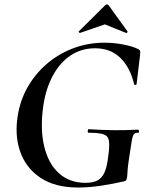

<svg xmlns="http://www.w3.org/2000/svg" viewBox="-20 -827 673 859"><path d="M330 12Q226 12 160.5 -32Q95 -76 69.5 -151Q44 -226 61 -319Q74 -389 109.5 -447Q145 -505 197 -547.5Q249 -590 313 -613Q377 -636 447 -636Q491 -636 533.5 -627.5Q576 -619 599 -607Q606 -603 607 -599Q608 -595 607 -584L591 -450Q590 -447 585.5 -447Q581 -447 580 -450Q563 -524 519 -567.5Q475 -611 405 -611Q345 -611 297.5 -580Q250 -549 218 -491.5Q186 -434 174 -356Q159 -251 177.5 -173Q196 -95 243.5 -52Q291 -9 363 -9Q395 -9 415.5 -19.5Q436 -30 447.5 -55.5Q459 -81 464 -126Q471 -174 467.5 -196.5Q464 -219 443.5 -226Q423 -233 377 -233Q372 -233 372.5 -241Q373 -249 377 -249Q438 -245 489.5 -244.5Q541 -244 598 -247Q601 -247 602 -240Q603 -233 598 -233Q585 -234 579 -226.5Q573 -219 569 -194Q565 -169 557 -116Q552 -83 551 -67Q550 -51 549.5 -43.5Q549 -36 547 -28Q546 -22 544 -20Q542 -18 536 -16Q485 -4 431 4Q377 12 330 12ZM339 -680Q337 -679 333.5 -682Q330 -685 333 -687L449 -802Q453 -807 458.5 -807Q464 -807 467 -802L550 -687Q552 -685 549 -681.5Q546 -678 543 -680L449 -718Z"/></svg>

Font: Cormorant Infant Light
Style: Italic
Weight: 300
Italic angle: -10°
Designer: Christian Thalmann (Catharsis Fonts)
Foundry: Catharsis Fonts
Version: Version 4.001